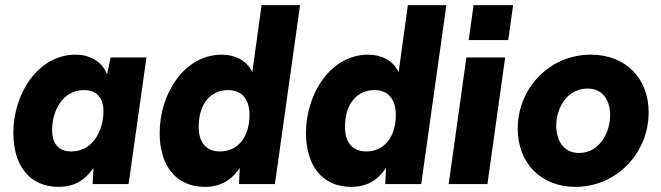

<svg xmlns="http://www.w3.org/2000/svg" viewBox="-20 -717 2577 748"><path d="M208 11C249.5 11 302 0 344 -63L341 0H481L550.5 -493H411L397 -427.5C375.5 -482 325.5 -504 274 -504C129 -504 32 -353 32 -199C32 -75 93 11 208 11ZM183 -210C183 -283 222 -366 308 -366C357 -366 383 -336 383 -283C383 -212 344 -127 258 -127C209 -127 183 -157 183 -210Z M778 11C819.5 11 872 0 914 -63L911 0H1051L1149 -697H999L963 -436C940 -484 893 -504 844 -504C699 -504 602 -353 602 -199C602 -75 663 11 778 11ZM754 -223C754 -312 800 -366 869 -366C922 -366 952 -331 952 -270C952 -182 906 -127 837 -127C784 -127 754 -161 754 -223Z M1348 11C1389.5 11 1442 0 1484 -63L1481 0H1621L1719 -697H1569L1533 -436C1510 -484 1463 -504 1414 -504C1269 -504 1172 -353 1172 -199C1172 -75 1233 11 1348 11ZM1324 -223C1324 -312 1370 -366 1439 -366C1492 -366 1522 -331 1522 -270C1522 -182 1476 -127 1407 -127C1354 -127 1324 -161 1324 -223Z M1728 0H1879L1948 -493H1797ZM1806 -561H1960L1979 -697H1825Z M2222 11C2382 11 2507 -121 2507 -279C2507 -413 2417 -504 2282 -504C2120 -504 1997 -373 1997 -216C1997 -81 2088 11 2222 11ZM2147 -227C2147 -296 2189 -372 2269 -372C2331 -372 2357 -323 2357 -268C2357 -199 2314 -121 2236 -121C2174 -121 2147 -172 2147 -227Z"/></svg>

Font: HK Grotesk Black
Style: Italic
Weight: 900
Italic angle: -16°
Designer: Alfredo Marco Pradil
Foundry: Hanken Design Co.
Version: Version 3.001;FEAKit 1.0